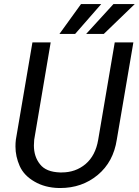

<svg xmlns="http://www.w3.org/2000/svg" viewBox="-20 -921 687 951"><path d="M406.7 -752.9H494.1L647.5 -900.9H542ZM274.4 -752.9H352.1L481.4 -900.9H381.3ZM548.3 -710.9 466.3 -228.5C457.5 -176.3 436.5 -136.2 403.8 -108.4C370.6 -80.6 331.5 -66.9 286.1 -66.9C283.2 -66.9 279.8 -66.9 276.9 -66.9C231.4 -68.4 198.2 -81.5 178.2 -107.4C157.7 -132.8 147.9 -164.1 147.9 -200.7C147.9 -210 148.4 -219.2 149.4 -229L231 -710.9H140.6L58.6 -229.5C57.1 -217.8 56.6 -206.5 56.6 -195.3C56.6 -162.6 63.5 -130.4 77.6 -98.6C91.8 -66.9 116.2 -41.5 150.9 -21.5C185.1 -1.5 225.6 9.3 272 10.3C273.9 10.3 276.4 10.3 278.3 10.3C350.1 10.3 412.1 -11.2 463.9 -54.2C516.1 -97.7 547.4 -156.2 558.6 -230L640.6 -710.9Z"/></svg>

Font: Roboto
Style: Italic
Weight: 400
Italic angle: -12°
Designer: Google
Version: Version 2.137; 2017